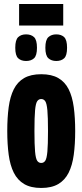

<svg xmlns="http://www.w3.org/2000/svg" viewBox="-20 -922 408 952"><path d="M16 -272.4Q16 -338.6 23.1 -391Q30.2 -443.4 48.5 -479.7Q66.8 -516 99.8 -535Q132.8 -554 184.4 -554Q236 -554 269 -535Q302 -516 320.3 -479.7Q338.6 -443.4 345.7 -391Q352.8 -338.6 352.8 -272.4Q352.8 -206.8 345.7 -154.4Q338.6 -102 320.3 -65.5Q302 -29 269 -9.5Q236 10 184.4 10Q132.8 10 99.8 -9.5Q66.8 -29 48.5 -65.5Q30.2 -102 23.1 -154.4Q16 -206.8 16 -272.4ZM150.8 -272.4Q150.8 -204 153.9 -170Q157 -136 164.4 -125Q171.8 -114 184.4 -114Q197 -114 204.4 -125Q211.8 -136 214.9 -170Q218 -204 218 -272.4Q218 -341.8 214.9 -375.4Q211.8 -409 204.4 -420Q197 -431 184.4 -431Q171.8 -431 164.4 -420Q157 -409 153.9 -375.4Q150.8 -341.8 150.8 -272.4ZM258.9 -619.6Q235.1 -619.6 220 -633Q204.9 -646.4 204.9 -685.2Q204.9 -724.4 220 -738Q235.1 -751.6 258.9 -751.6Q283.7 -751.6 298.1 -738Q312.5 -724.4 312.5 -685.2Q312.5 -646.4 298.1 -633Q283.7 -619.6 258.9 -619.6ZM109.3 -619.6Q84.9 -619.6 70.3 -633Q55.7 -646.4 55.7 -685.2Q55.7 -724.4 70.3 -738Q84.9 -751.6 109.3 -751.6Q134.1 -751.6 148.7 -738Q163.3 -724.4 163.3 -685.2Q163.3 -646.4 148.7 -633Q134.1 -619.6 109.3 -619.6ZM74.7 -795.4V-902.2H293.5V-795.4Z"/></svg>

Font: Georama ExtraCondensed Thin
Style: Regular
Weight: 100
Width: 2
Designer: Jean-Baptiste Levee
Foundry: Production Type
Version: Version 1.001